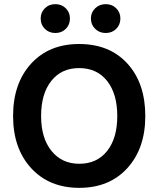

<svg xmlns="http://www.w3.org/2000/svg" viewBox="-20 -898 763 925"><path d="M176 -809Q176 -838 196 -858Q216 -878 247 -878Q277 -878 297 -858Q317 -838 317 -809Q317 -779 297 -759Q277 -739 247 -739Q216 -739 196 -759Q176 -779 176 -809ZM418 -809Q418 -838 438.5 -858Q459 -878 489 -878Q520 -878 540 -858Q560 -838 560 -809Q560 -779 540 -759Q520 -739 489 -739Q459 -739 438.5 -759Q418 -779 418 -809ZM43 -339Q43 -496 129.5 -591Q216 -686 361 -686Q508 -686 594 -591.5Q680 -497 680 -339Q680 -183 593.5 -88Q507 7 362 7Q217 7 130 -88Q43 -183 43 -339ZM178 -339Q178 -233 228 -171Q278 -109 362 -109Q447 -109 496 -170.5Q545 -232 545 -339Q545 -446 496 -508Q447 -570 361 -570Q276 -570 227 -508Q178 -446 178 -339Z"/></svg>

Font: Hind SemiBold
Style: Regular
Weight: 600
Designer: Manushi Parikh, Satya Rajpurohit
Foundry: Indian Type Foundry
Version: Version 2.001;PS 1.0;hotconv 1.0.79;makeotf.lib2.5.61930; tt